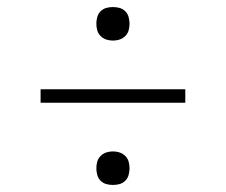

<svg xmlns="http://www.w3.org/2000/svg" viewBox="-20 -612 640 544"><path d="M300 -497Q290 -497 281 -500Q272 -503 265 -510Q258 -517 255.5 -526Q253 -535 253 -545Q253 -554 255.5 -563.5Q258 -573 265 -580Q272 -587 281 -589.5Q290 -592 300 -592Q310 -592 319 -589.5Q328 -587 335 -580Q342 -573 344.5 -563.5Q347 -554 347 -545Q347 -535 344.5 -526Q342 -517 335 -510Q328 -503 319 -500Q310 -497 300 -497ZM505 -321H95V-359H505ZM300 -88Q290 -88 281 -90.5Q272 -93 265 -100Q258 -107 255.5 -116.5Q253 -126 253 -135Q253 -145 255.5 -154Q258 -163 265 -170Q272 -177 281 -180Q290 -183 300 -183Q310 -183 319 -180Q328 -177 335 -170Q342 -163 344.5 -154Q347 -145 347 -135Q347 -126 344.5 -116.5Q342 -107 335 -100Q328 -93 319 -90.5Q310 -88 300 -88Z"/></svg>

Font: Zed Sans Extralight Extended
Style: Regular
Weight: 200
Width: 7
Designer: Belleve Invis
Foundry: Belleve Invis
Version: Version 1.0.0; ttfautohint (v1.8.4)